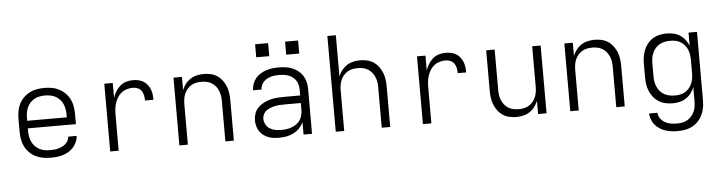

<svg xmlns="http://www.w3.org/2000/svg" viewBox="-53 -990 5506 1468"><g transform="rotate(-5 2700.0 -256.0)"><path d="M302 8Q273 8 244 3Q215 -2 188.5 -15Q162 -28 141 -49Q120 -70 106.5 -96.5Q93 -123 88 -152Q83 -181 83 -210V-310Q83 -339 88 -368Q93 -397 106 -423Q119 -449 140 -470Q161 -491 187 -504.5Q213 -518 242 -523Q271 -528 300 -528Q329 -528 358 -523Q387 -518 413 -504.5Q439 -491 460 -470Q481 -449 494 -423Q507 -397 512 -368Q517 -339 517 -310V-231H148V-210Q148 -189 151.5 -168Q155 -147 164 -128Q173 -109 187.5 -93.5Q202 -78 220.5 -68Q239 -58 260 -54Q281 -50 302 -50Q318 -50 334 -51.5Q350 -53 365.5 -57Q381 -61 395.5 -68Q410 -75 422 -85.5Q434 -96 441.5 -110.5Q449 -125 450 -141H515Q513 -117 503.5 -94.5Q494 -72 478 -54Q462 -36 441 -23.5Q420 -11 397 -4Q374 3 350 5.5Q326 8 302 8ZM452 -289V-310Q452 -331 448.5 -352Q445 -373 436.5 -392Q428 -411 413.5 -426.5Q399 -442 381 -452Q363 -462 342 -466Q321 -470 300 -470Q279 -470 258 -466Q237 -462 219 -452Q201 -442 186.5 -426.5Q172 -411 163.5 -392Q155 -373 151.5 -352Q148 -331 148 -310V-289Z M760 0V-520H825V-406Q833 -431 847 -454Q861 -477 881 -494.5Q901 -512 926.5 -520Q952 -528 979 -528Q1000 -528 1020.5 -524Q1041 -520 1059 -509.5Q1077 -499 1090 -482.5Q1103 -466 1111 -446.5Q1119 -427 1121.5 -406Q1124 -385 1124 -365H1059Q1059 -384 1055.5 -403Q1052 -422 1041.5 -438Q1031 -454 1012.5 -462Q994 -470 975 -470Q952 -470 929 -463.5Q906 -457 888 -443Q870 -429 857.5 -409Q845 -389 837.5 -367Q830 -345 827.5 -322Q825 -299 825 -276V0Z M1291 0V-520H1356V-419Q1366 -444 1382.5 -465.5Q1399 -487 1421.5 -501.5Q1444 -516 1470.5 -522Q1497 -528 1523 -528Q1550 -528 1577 -522Q1604 -516 1626.5 -501Q1649 -486 1665.5 -464Q1682 -442 1692 -416.5Q1702 -391 1705.5 -364Q1709 -337 1709 -310V0H1644V-310Q1644 -330 1641 -350.5Q1638 -371 1630 -390Q1622 -409 1609 -424.5Q1596 -440 1578.5 -451Q1561 -462 1540.5 -466Q1520 -470 1500 -470Q1480 -470 1459.5 -466Q1439 -462 1421.5 -451Q1404 -440 1391 -424.5Q1378 -409 1370 -390Q1362 -371 1359 -350.5Q1356 -330 1356 -310V0Z M2056 8Q2035 8 2013.5 5.5Q1992 3 1972 -5Q1952 -13 1934.5 -26.5Q1917 -40 1905.5 -58Q1894 -76 1888.5 -97Q1883 -118 1883 -140Q1883 -167 1892 -193Q1901 -219 1920 -238Q1939 -257 1963.5 -269.5Q1988 -282 2014 -289Q2040 -296 2067 -298Q2094 -300 2121 -300H2244V-344Q2244 -362 2240 -380Q2236 -398 2226 -413.5Q2216 -429 2201.5 -440.5Q2187 -452 2170 -458.5Q2153 -465 2134.5 -467.5Q2116 -470 2098 -470Q2082 -470 2065.5 -468.5Q2049 -467 2033.5 -462.5Q2018 -458 2003.5 -450Q1989 -442 1978 -430Q1967 -418 1960.5 -403Q1954 -388 1954 -371H1889Q1889 -396 1897.5 -419.5Q1906 -443 1921.5 -462Q1937 -481 1958 -494Q1979 -507 2002 -514.5Q2025 -522 2049.5 -525Q2074 -528 2098 -528Q2125 -528 2151.5 -524.5Q2178 -521 2202.5 -511Q2227 -501 2248 -484.5Q2269 -468 2283 -445.5Q2297 -423 2303 -396.5Q2309 -370 2309 -344V0H2244V-95Q2232 -69 2212 -48.5Q2192 -28 2166.5 -15Q2141 -2 2113 3Q2085 8 2056 8ZM2079 -50Q2100 -50 2120 -53Q2140 -56 2159 -63Q2178 -70 2195 -82.5Q2212 -95 2223 -111.5Q2234 -128 2239 -148.5Q2244 -169 2244 -189V-242H2121Q2102 -242 2084 -241Q2066 -240 2048 -236.5Q2030 -233 2012.5 -226.5Q1995 -220 1980 -209.5Q1965 -199 1956.5 -182Q1948 -165 1948 -147Q1948 -124 1959.5 -103Q1971 -82 1990.5 -70Q2010 -58 2033 -54Q2056 -50 2079 -50ZM2265 -620H2165V-720H2265ZM1935 -620V-720H2035V-620Z M2491 0V-735H2556V-419Q2566 -444 2582.5 -465.5Q2599 -487 2621.5 -501.5Q2644 -516 2670.5 -522Q2697 -528 2723 -528Q2750 -528 2777 -522Q2804 -516 2826.5 -501Q2849 -486 2865.5 -464Q2882 -442 2892 -416.5Q2902 -391 2905.5 -364Q2909 -337 2909 -310V0H2844V-310Q2844 -330 2841 -350.5Q2838 -371 2830 -390Q2822 -409 2809 -424.5Q2796 -440 2778.5 -451Q2761 -462 2740.5 -466Q2720 -470 2700 -470Q2680 -470 2659.5 -466Q2639 -462 2621.5 -451Q2604 -440 2591 -424.5Q2578 -409 2570 -390Q2562 -371 2559 -350.5Q2556 -330 2556 -310V0Z M3160 0V-520H3225V-406Q3233 -431 3247 -454Q3261 -477 3281 -494.5Q3301 -512 3326.5 -520Q3352 -528 3379 -528Q3400 -528 3420.5 -524Q3441 -520 3459 -509.5Q3477 -499 3490 -482.5Q3503 -466 3511 -446.5Q3519 -427 3521.5 -406Q3524 -385 3524 -365H3459Q3459 -384 3455.5 -403Q3452 -422 3441.5 -438Q3431 -454 3412.5 -462Q3394 -470 3375 -470Q3352 -470 3329 -463.5Q3306 -457 3288 -443Q3270 -429 3257.5 -409Q3245 -389 3237.5 -367Q3230 -345 3227.5 -322Q3225 -299 3225 -276V0Z M3877 8Q3850 8 3823 2Q3796 -4 3773.5 -19Q3751 -34 3734.5 -56Q3718 -78 3708 -103.5Q3698 -129 3694.5 -156Q3691 -183 3691 -210V-520H3756V-210Q3756 -190 3759 -169.5Q3762 -149 3770 -130Q3778 -111 3791 -95.5Q3804 -80 3821.5 -69Q3839 -58 3859.5 -54Q3880 -50 3900 -50Q3920 -50 3940.5 -54Q3961 -58 3978.5 -69Q3996 -80 4009 -95.5Q4022 -111 4030 -130Q4038 -149 4041 -169.5Q4044 -190 4044 -210V-520H4109V0H4044V-101Q4034 -76 4017.5 -54.5Q4001 -33 3978.5 -18.5Q3956 -4 3929.5 2Q3903 8 3877 8Z M4291 0V-520H4356V-419Q4366 -444 4382.5 -465.5Q4399 -487 4421.5 -501.5Q4444 -516 4470.5 -522Q4497 -528 4523 -528Q4550 -528 4577 -522Q4604 -516 4626.5 -501Q4649 -486 4665.5 -464Q4682 -442 4692 -416.5Q4702 -391 4705.5 -364Q4709 -337 4709 -310V0H4644V-310Q4644 -330 4641 -350.5Q4638 -371 4630 -390Q4622 -409 4609 -424.5Q4596 -440 4578.5 -451Q4561 -462 4540.5 -466Q4520 -470 4500 -470Q4480 -470 4459.5 -466Q4439 -462 4421.5 -451Q4404 -440 4391 -424.5Q4378 -409 4370 -390Q4362 -371 4359 -350.5Q4356 -330 4356 -310V0Z M5096 223Q5072 223 5048.5 220Q5025 217 5002 209.5Q4979 202 4959 189Q4939 176 4923.5 158Q4908 140 4899.5 117Q4891 94 4889 70H4954Q4955 94 4969.5 114Q4984 134 5004.5 145.5Q5025 157 5049 161Q5073 165 5096 165Q5117 165 5137.5 161Q5158 157 5176 146.5Q5194 136 5207.5 120.5Q5221 105 5229.5 86Q5238 67 5241 46.5Q5244 26 5244 5V-101Q5234 -76 5217.5 -54.5Q5201 -33 5178.5 -18.5Q5156 -4 5129.5 2Q5103 8 5076 8Q5048 8 5021 2Q4994 -4 4970.5 -18.5Q4947 -33 4929.5 -55Q4912 -77 4901.5 -102.5Q4891 -128 4887 -155Q4883 -182 4883 -210V-310Q4883 -338 4887 -365Q4891 -392 4901.5 -417.5Q4912 -443 4929.5 -465Q4947 -487 4970.5 -501.5Q4994 -516 5021 -522Q5048 -528 5076 -528Q5103 -528 5129.5 -522Q5156 -516 5178.5 -501.5Q5201 -487 5217.5 -465.5Q5234 -444 5244 -419V-520H5309V5Q5309 34 5304 62.5Q5299 91 5286.5 117Q5274 143 5254 164.5Q5234 186 5208 199.5Q5182 213 5153.5 218Q5125 223 5096 223ZM5099 -50Q5120 -50 5140 -54Q5160 -58 5177.5 -68.5Q5195 -79 5208.5 -95Q5222 -111 5230 -130Q5238 -149 5241 -169.5Q5244 -190 5244 -210V-310Q5244 -330 5241 -350.5Q5238 -371 5230 -390Q5222 -409 5208.5 -425Q5195 -441 5177.5 -451.5Q5160 -462 5140 -466Q5120 -470 5099 -470Q5078 -470 5057.5 -466Q5037 -462 5018.5 -452Q5000 -442 4986 -426Q4972 -410 4963.5 -391Q4955 -372 4951.5 -351.5Q4948 -331 4948 -310V-210Q4948 -189 4951.5 -168.5Q4955 -148 4963.5 -129Q4972 -110 4986 -94Q5000 -78 5018.5 -68Q5037 -58 5057.5 -54Q5078 -50 5099 -50Z"/></g></svg>

Font: Iosevka SS04 Light Extended
Style: Regular
Weight: 300
Width: 7
Monospace: yes
Designer: Belleve Invis
Foundry: Belleve Invis
Version: Version 19.0.0; ttfautohint (v1.8.4)